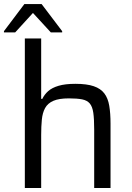

<svg xmlns="http://www.w3.org/2000/svg" viewBox="-37 -934 656 954"><path d="M86.4 0V-743H167.6V-442.6H173.2Q183.5 -464.3 202.4 -481.2Q221.3 -498 254 -507.7Q286.7 -517.5 337.6 -517.5Q394.3 -517.5 428.9 -505.6Q463.4 -493.8 481.6 -469.7Q499.7 -445.7 505.9 -408.2Q512.2 -370.7 512.2 -319.5V0H431V-290.5Q431 -342.7 426.6 -373.5Q422.2 -404.3 409 -419.9Q395.8 -435.4 370.9 -440.3Q345.9 -445.2 305.1 -445.2Q256 -445.2 227.8 -432.9Q199.7 -420.5 186.9 -396.8Q174.1 -373.1 170.9 -339.4Q167.6 -305.7 167.6 -263.5V0ZM-17.4 -773V-779.1L84.1 -913.8H169.8L271.9 -779.1V-773H215.6L126.7 -869.6L38.4 -773Z"/></svg>

Font: Saira Thin
Style: Regular
Weight: 100
Designer: Hector Gatti with collaboration of the Omnibus-Type team
Foundry: Omnibus-Type
Version: Version 1.101